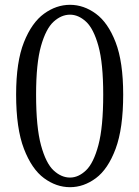

<svg xmlns="http://www.w3.org/2000/svg" viewBox="-20 -764 579 798"><path d="M130 -371Q130 -235 150.5 -160Q171 -85 203 -55.5Q235 -26 271 -26Q306 -26 337.5 -56Q369 -86 389 -161Q409 -236 409 -371Q409 -501 389 -573Q369 -645 337.5 -674Q306 -703 271 -703Q235 -703 203 -674Q171 -645 150.5 -573Q130 -501 130 -371ZM271 -744Q328 -744 378.5 -707Q429 -670 460.5 -588.5Q492 -507 492 -371Q492 -230 460.5 -145.5Q429 -61 378.5 -23.5Q328 14 271 14Q214 14 163 -23.5Q112 -61 79.5 -145.5Q47 -230 47 -371Q47 -507 79.5 -588.5Q112 -670 163 -707Q214 -744 271 -744Z"/></svg>

Font: Han-Nom Khai
Style: Regular
Weight: 400
Version: Version 1.200;June 22, 2023;FontCreator 14.0.0.2814 64-bit